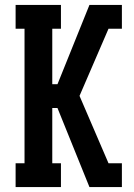

<svg xmlns="http://www.w3.org/2000/svg" viewBox="-20 -755 540 775"><path d="M43 0V-96H79V-639H43V-735H226V-639H191V-415H212L341 -735H472V-639H418L301 -368L418 -96H472V0H341L212 -319H191V-96H226V0Z"/></svg>

Font: Iosevka Curly Slab
Style: Bold
Weight: 700
Monospace: yes
Designer: Belleve Invis
Foundry: Belleve Invis
Version: Version 22.1.2; ttfautohint (v1.8.4)